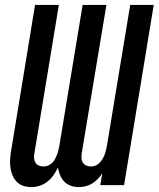

<svg xmlns="http://www.w3.org/2000/svg" viewBox="-20 -755 647 783"><path d="M301 8Q284 8 268.5 2.5Q253 -3 242 -14.5Q231 -26 225 -41Q219 -56 216 -72Q209 -56 198.5 -41Q188 -26 173.5 -14.5Q159 -3 142 2.5Q125 8 108 8Q107 8 107 8Q107 8 107 8Q90 8 74 2.5Q58 -3 47 -15Q36 -27 30 -42.5Q24 -58 22 -75Q20 -92 21.5 -109.5Q23 -127 26 -144L123 -735H220L120 -128Q118 -118 119 -108.5Q120 -99 125 -91Q130 -83 139 -79.5Q148 -76 158 -76Q167 -76 176.5 -80Q186 -84 193 -91Q200 -98 204.5 -106.5Q209 -115 212.5 -124Q216 -133 218 -142Q220 -151 222 -160L317 -735H414L313 -128Q312 -118 312.5 -108.5Q313 -99 318.5 -91Q324 -83 333 -79.5Q342 -76 352 -76Q361 -76 370 -80Q379 -84 386 -91Q393 -98 398 -106.5Q403 -115 406.5 -124Q410 -133 412 -142Q414 -151 416 -160L511 -735H607L486 0H389L397 -48Q389 -36 378.5 -25Q368 -14 355.5 -6.5Q343 1 329 4.5Q315 8 301 8Q301 8 301 8Q301 8 301 8Z"/></svg>

Font: Iosevka SS04 Md Ex Obl
Style: Regular
Weight: 500
Width: 7
Italic angle: -9°
Monospace: yes
Designer: Belleve Invis
Foundry: Belleve Invis
Version: Version 19.0.0; ttfautohint (v1.8.4)